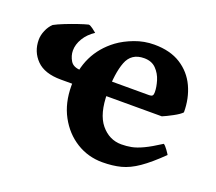

<svg xmlns="http://www.w3.org/2000/svg" viewBox="-94 -589 815 723"><g transform="rotate(20 313.5 -227.5)"><path d="M124.5 -224.6Q59.1 -224.6 27.1 -257.1Q-4.9 -289.6 -4.9 -337.4Q-4.9 -355.5 3.4 -375Q11.7 -394.5 25.4 -407.2Q40.5 -415.5 65.2 -425.3Q89.8 -435.1 114.3 -443.4Q138.7 -451.7 152.8 -455.1Q158.7 -455.1 169.9 -446.8Q181.2 -438.5 186 -434.1Q159.2 -416.5 144.5 -392.1Q129.9 -367.7 129.9 -343.3Q129.9 -322.3 141.6 -302.7Q153.3 -283.2 186 -283.2H455.1Q466.3 -283.2 470 -286.9Q473.6 -290.5 473.6 -300.8Q473.6 -320.8 466.1 -345.9Q458.5 -371.1 440.7 -389.4Q422.9 -407.7 392.6 -407.7Q341.3 -407.7 324 -362.1Q306.6 -316.4 306.6 -237.8Q306.6 -153.8 339.8 -113.5Q373 -73.2 421.9 -73.2Q442.4 -73.2 461.9 -76.9Q481.4 -80.6 507.3 -92.8Q533.2 -105 571.8 -129.9Q578.1 -126.5 587.9 -112.8Q597.7 -99.1 599.6 -95.2Q553.7 -50.3 519 -26.4Q484.4 -2.4 451.4 6.1Q418.5 14.6 377.4 14.6Q320.3 14.6 273.2 -14.6Q226.1 -43.9 198 -95.9Q169.9 -147.9 169.9 -216.8Q169.9 -347.2 268.1 -420.4Q295.4 -440.4 333 -454.6Q370.6 -468.8 411.1 -468.8Q475.1 -468.8 517.6 -441.7Q560.1 -414.6 581.3 -368.9Q602.5 -323.2 602.5 -267.1Q593.8 -257.3 569.3 -244.1Q544.9 -231 529.3 -224.6Z"/></g></svg>

Font: Gentium Book Plus
Style: Bold
Weight: 700
Designer: Victor Gaultney, Annie Olsen, Iska Routamaa, Becca Hirsbrunner
Foundry: SIL International
Version: Version 6.101